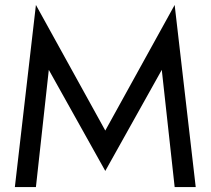

<svg xmlns="http://www.w3.org/2000/svg" viewBox="-20 -755 850 775"><path d="M177 -473 405 -65 633 -473 685 0H770L685 -735L405 -228L125 -735L40 0H125Z"/></svg>

Font: Jost
Style: Regular
Weight: 400
Version: Version 3.710